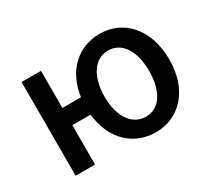

<svg xmlns="http://www.w3.org/2000/svg" viewBox="-115 -763 1073 976"><g transform="rotate(-30 421.5 -275.5)"><path d="M547 -81C467 -81 415 -158 415 -274C415 -391 467 -469 547 -469C629 -469 677 -391 677 -274C677 -158 629 -81 547 -81ZM201 -332V-550H87V0H201V-231H308C324 -77 424 13 553 13C687 13 795 -92 795 -274C795 -458 687 -564 553 -564C428 -564 330 -479 310 -332Z"/></g></svg>

Font: Noto Sans Japanese Medium
Style: Regular
Weight: 500
Designer: Ryoko NISHIZUKA (kana & ideographs); Paul D. Hunt (Latin, Greek & Cyrillic); Wenlong ZHANG (bopomofo); Sandoll Communica
Foundry: Adobe Systems Incorporated
Version: Version 1.000;PS 1;hotconv 1.0.78;makeotf.lib2.5.61930